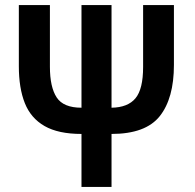

<svg xmlns="http://www.w3.org/2000/svg" viewBox="-20 -734 766 754"><path d="M663 -714V-479Q663 -348 607.5 -278Q552 -208 418 -208V0H300V-208Q209 -208 155 -239Q101 -270 77.5 -329Q54 -388 54 -474V-714H176V-472Q176 -392 202.5 -351.5Q229 -311 300 -311V-714H418V-311Q482 -312 512 -348Q542 -384 542 -471V-714Z"/></svg>

Font: Avrile Sans Condensed SemiBold
Style: Regular
Weight: 600
Width: 3
Designer: Monotype Design Team
Foundry: Monotype Imaging Inc.
Version: Version 2.001;September 10, 2019;FontCreator 11.5.0.2425 64-